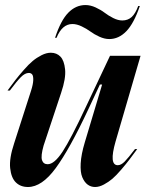

<svg xmlns="http://www.w3.org/2000/svg" viewBox="-20 -729 577 761"><path d="M9.8 -370.1Q29.3 -396.5 41.5 -412.4Q53.7 -428.2 74 -451.4Q94.2 -474.6 109.9 -487.5Q125.5 -500.5 144.8 -510.3Q164.1 -520 181.2 -520Q204.6 -520 219.5 -504.6Q234.4 -489.3 238 -453.9Q241.7 -418.5 222.2 -360.8L152.8 -151.9Q141.1 -110.4 146.5 -94.2Q151.9 -78.1 168.9 -78.1Q195.3 -78.1 228 -127.9Q260.7 -177.7 320.8 -306.2L416 -507.8H537.1L438 -168Q411.1 -74.2 446.8 -74.2Q460 -74.2 474.1 -88.6Q488.3 -103 515.1 -138.2H523.9Q502.9 -109.9 492.2 -95.5Q481.4 -81.1 460.7 -56.9Q439.9 -32.7 425.3 -20.3Q410.6 -7.8 392.1 2.2Q373.5 12.2 356.9 12.2Q340.3 12.2 327.4 2.7Q314.5 -6.8 306.2 -26.4Q297.9 -45.9 299.8 -81.5Q301.8 -117.2 315.9 -164.1L384.8 -394H376L330.1 -295.9Q255.9 -137.7 200.9 -62.7Q146 12.2 90.8 12.2Q61.5 12.2 43 -5.9Q24.4 -23.9 20.3 -62.5Q16.1 -101.1 36.1 -161.1L103 -369.1Q111.3 -395 111.8 -411.6Q112.3 -428.2 107.4 -434.1Q102.5 -439.9 94.2 -439.9Q79.1 -439.9 62.5 -423.1Q45.9 -406.2 19 -370.1ZM198.2 -579.1H204.1Q226.1 -633.8 267.1 -633.8Q284.2 -633.8 303.7 -624.5Q323.2 -615.2 338.4 -604Q353.5 -592.8 374 -583.5Q394.5 -574.2 413.1 -574.2Q450.7 -574.2 480.7 -605.2Q510.7 -636.2 534.2 -705.1H527.8Q516.6 -674.8 501.7 -661.4Q486.8 -647.9 464.8 -647.9Q447.8 -647.9 428.7 -657.5Q409.7 -667 394.8 -678.5Q379.9 -689.9 359.1 -699.5Q338.4 -709 318.8 -709Q280.3 -709 250.5 -678.5Q220.7 -647.9 198.2 -579.1Z"/></svg>

Font: Nyght Serif Medium Italic
Style: Regular
Weight: 500
Italic angle: -16°
Designer: Maksym Kobuzan
Version: Version 0.410;Glyphs 3.1.2 (3151)